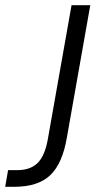

<svg xmlns="http://www.w3.org/2000/svg" viewBox="-131 -519 405 738"><path d="M-100 135H-65Q-14 135 14 107Q42 79 53 15L144 -499H216L126 10Q109 110 62 154.5Q15 199 -76 199H-111Z"/></svg>

Font: Bai Jamjuree
Style: Italic
Weight: 400
Italic angle: -10°
Version: Version 1.000; ttfautohint (v1.6)